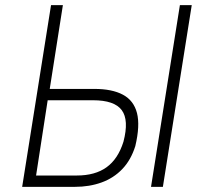

<svg xmlns="http://www.w3.org/2000/svg" viewBox="-20 -725 795 745"><path d="M66 0 178 -705H224L173 -380H346Q415 -380 457 -357.5Q499 -335 511.5 -286.5Q524 -238 505 -158Q488 -104 454.5 -69Q421 -34 374 -17Q327 0 271 0ZM120 -44H278Q349 -44 393.5 -76Q438 -108 459 -175Q481 -259 452.5 -297.5Q424 -336 341 -336H165ZM566 0 678 -705H724L612 0Z"/></svg>

Font: Nunito Sans 7pt Condensed ExtraLight
Style: Italic
Weight: 250
Width: 3
Italic angle: -9°
Designer: Vernon Adams
Foundry: Vernon Adams
Version: Version 3.101;gftools[0.9.27]